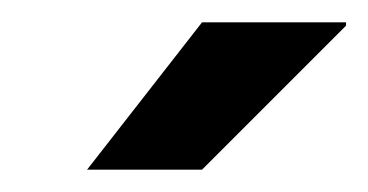

<svg xmlns="http://www.w3.org/2000/svg" viewBox="-20 -743 330 172"><path d="M58 -591H161L290 -720V-723H161Z"/></svg>

Font: Archivo SemiBold
Style: Italic
Weight: 600
Italic angle: -10°
Designer: Hector Gatti
Foundry: Omnibus-Type
Version: Version 2.001